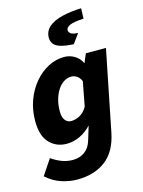

<svg xmlns="http://www.w3.org/2000/svg" viewBox="-144 -838 832 1117"><g transform="rotate(-15 272.0 -279.5)"><path d="M179 199Q136 199 87.5 184Q39 169 -5 130L57 37Q85 57 117 69.5Q149 82 183 82Q226 82 256 60Q286 38 298 -3L324 -88Q292 -54 253.5 -36Q215 -18 175 -18Q112 -18 71 -61Q30 -104 30 -192Q30 -259 51 -316.5Q72 -374 108.5 -417.5Q145 -461 191.5 -485.5Q238 -510 289 -510Q322 -510 350.5 -493Q379 -476 393 -446H395L417 -498H538L441 -14Q419 96 351 147.5Q283 199 179 199ZM233 -139Q256 -139 282.5 -151.5Q309 -164 330 -199L358 -346Q348 -369 332 -379Q316 -389 300 -389Q276 -389 255 -376Q234 -363 218 -339Q202 -315 192.5 -282.5Q183 -250 183 -210Q183 -174 197.5 -156.5Q212 -139 233 -139ZM363 -567Q310 -570 281.5 -579.5Q253 -589 242.5 -605.5Q232 -622 232 -640Q232 -680 261.5 -705.5Q291 -731 342.5 -743.5Q394 -756 458 -758L456 -696Q397 -693 373 -682.5Q349 -672 349 -654Q349 -644 360.5 -634.5Q372 -625 404 -624Z"/></g></svg>

Font: Source Sans 3 ExtraBold
Style: Italic
Weight: 800
Italic angle: -11°
Version: Version 3.052;hotconv 1.1.0;makeotfexe 2.6.0